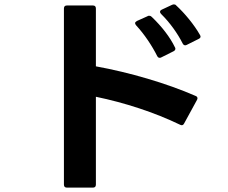

<svg xmlns="http://www.w3.org/2000/svg" viewBox="-20 -813 1040 877"><path d="M833 -608 887 -635C893 -638 896 -641 896 -646C896 -648 895 -651 893 -654C867 -700 824 -752 785 -788C782 -792 778 -793 774 -793C772 -793 769 -792 766 -791L719 -769C713 -766 711 -763 711 -759C711 -756 712 -753 716 -749C756 -710 792 -659 814 -615C817 -609 821 -606 826 -606C828 -606 831 -607 833 -608ZM272 -774V30C272 40 277 44 286 44H404C413 44 418 40 418 30V-371C549 -344 685 -300 803 -243C811 -239 817 -241 821 -249L880 -357C881 -359 882 -362 882 -364C882 -369 879 -373 873 -375C740 -433 572 -482 418 -510V-774C418 -784 413 -788 404 -788H286C277 -788 272 -784 272 -774ZM597 -707C597 -704 599 -701 602 -697C640 -656 675 -603 698 -557C701 -551 705 -549 709 -549C712 -549 714 -549 717 -551L773 -579C778 -582 781 -585 781 -590C781 -592 781 -595 779 -597C757 -643 719 -692 673 -736C669 -740 666 -741 662 -741C659 -741 656 -741 654 -739L605 -717C600 -714 597 -711 597 -707Z"/></svg>

Font: LINE Seed JP App_OTF Bold
Style: Regular
Weight: 700
Designer: LINE & Fontrix & Fontworks
Version: Version 1.009